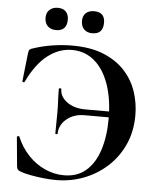

<svg xmlns="http://www.w3.org/2000/svg" viewBox="-56 -858 761 919"><g transform="rotate(5 324.0 -399.0)"><path d="M247 12Q221 12 187.5 8.5Q154 5 122.5 -1Q91 -7 71 -15Q63 -19 60 -24Q57 -29 56 -39L43 -178Q43 -180 48.5 -181.5Q54 -183 55 -179Q76 -129 111.5 -91.5Q147 -54 191.5 -34Q236 -14 283 -14Q347 -14 389 -50.5Q431 -87 452 -152Q473 -217 473 -302Q473 -396 448.5 -466.5Q424 -537 378.5 -576Q333 -615 270 -615Q208 -615 153.5 -573Q99 -531 57 -443Q56 -440 51 -441Q46 -442 46 -444L61 -580Q63 -592 65 -596Q67 -600 76 -604Q126 -621 175 -628.5Q224 -636 269 -636Q359 -636 421.5 -610Q484 -584 523.5 -540.5Q563 -497 581 -442.5Q599 -388 599 -330Q599 -252 570.5 -189Q542 -126 492.5 -81Q443 -36 380 -12Q317 12 247 12ZM225 -209Q225 -247 225.5 -268Q226 -289 226 -311Q226 -340 224.5 -366.5Q223 -393 223 -425Q223 -427 229 -427Q235 -427 235 -425Q235 -387 270 -362Q305 -337 357 -337H563V-309H356Q305 -309 270.5 -280Q236 -251 236 -209Q236 -207 230.5 -207Q225 -207 225 -209ZM185 -703Q160 -703 145 -717.5Q130 -732 130 -758Q130 -782 145 -796Q160 -810 185 -810Q210 -810 223.5 -796Q237 -782 237 -758Q237 -703 185 -703ZM359 -703Q334 -703 319.5 -717.5Q305 -732 305 -758Q305 -782 319.5 -795.5Q334 -809 359 -809Q411 -809 411 -758Q411 -703 359 -703Z"/></g></svg>

Font: Cormorant Garamond Light
Style: Regular
Weight: 300
Designer: Christian Thalmann (Catharsis Fonts)
Foundry: Catharsis Fonts
Version: Version 4.001